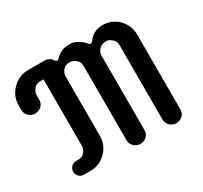

<svg xmlns="http://www.w3.org/2000/svg" viewBox="-166 -869 1139 1075"><g transform="rotate(-30 404.0 -331.5)"><path d="M90.3 -489.7Q90.3 -451.7 54.7 -437Q43.9 -432.6 32 -432.6Q20 -432.6 9.5 -437Q-1 -441.4 -8.8 -449.2Q-25.4 -465.8 -25.4 -489.7V-519Q-25.4 -579.1 17.6 -621.1Q60.5 -663.6 119.1 -663.6H225.6Q256.8 -663.6 274.9 -635.7Q280.3 -627.9 286.4 -627.9Q292.5 -627.9 296.9 -631.8L305.2 -640.1Q332 -663.6 352.5 -668.5Q373 -673.3 395.3 -673.3Q417.5 -673.3 442.4 -659.2Q467.3 -645 485.8 -621.6Q490.2 -616.2 496.1 -616.2Q505.9 -616.2 516.4 -632.1Q526.9 -647.9 550.8 -660.6Q574.7 -673.3 606 -673.3Q637.2 -673.3 662.8 -661.9Q688.5 -650.4 707 -630.9Q747.6 -588.9 747.6 -528.8V-47.9Q747.6 -10.7 712.4 4.9Q701.7 9.3 689.7 9.3Q677.7 9.3 667.2 4.6Q656.7 0 649.4 -7.8Q632.3 -24.4 632.3 -47.9V-527.3Q632.3 -551.3 620.1 -563.5Q598.1 -585.4 579.8 -585.4Q561.5 -585.4 551.3 -580.8Q541 -576.2 533.2 -568.4Q515.6 -550.8 515.6 -528.3V-47.9Q515.6 -10.7 480.5 4.9Q470.2 9.3 458.3 9.3Q446.3 9.3 435.5 4.6Q424.8 0 417 -7.8Q399.9 -23.9 399.9 -47.9V-527.3Q399.9 -551.3 387.7 -563.5Q365.7 -585.4 342.3 -585.4Q318.4 -585.4 305.7 -574.2Q283.2 -553.7 283.2 -526.9V-144.5Q283.2 -84.5 241.2 -42.5Q198.7 0 139.2 0H97.2Q78.6 0 65.9 -12.7Q53.2 -25.4 53.2 -43.7Q53.2 -62 65.9 -75.2Q78.6 -88.4 97.2 -88.4H110.4Q134.3 -88.4 147 -100.6Q168 -120.6 168 -145.5V-575.7H146Q122.6 -574.7 110.8 -562.5Q90.3 -541 90.3 -517.6Z"/></g></svg>

Font: Supermercado
Style: Regular
Weight: 400
Designer: James Grieshaber
Foundry: James Grieshaber
Version: Version 1.002